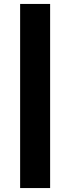

<svg xmlns="http://www.w3.org/2000/svg" viewBox="-20 -760 356 973"><path d="M82 193V-740H234V193Z"/></svg>

Font: Readex Pro
Style: Bold
Weight: 700
Designer: Bonnie Shaver-Troup, Thomas Jockin
Foundry: Lexend
Version: Version 1.203; ttfautohint (v1.8.3)